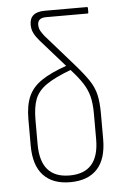

<svg xmlns="http://www.w3.org/2000/svg" viewBox="-51 -722 503 768"><g transform="rotate(-5 200.5 -338.0)"><path d="M200 8Q130 8 92.5 -32Q55 -72 55 -152V-258Q55 -313 71 -349Q87 -385 124 -410Q161 -435 224 -457L127 -567Q113 -583 105 -598.5Q97 -614 97 -633Q97 -684 158 -684H327Q331 -684 331 -679V-662Q331 -658 327 -658H161Q127 -658 127 -630Q127 -616 133.5 -605Q140 -594 148 -584L256 -461Q293 -419 312.5 -390Q332 -361 339 -330.5Q346 -300 346 -255V-152Q346 -72 308.5 -32Q271 8 200 8ZM83 -154Q83 -19 200 -19Q318 -19 318 -154V-255Q318 -297 311 -325Q304 -353 287.5 -379Q271 -405 240 -439Q176 -415 142 -391.5Q108 -368 95.5 -336Q83 -304 83 -252Z"/></g></svg>

Font: Sofia Sans Cond ExtraLight
Style: Regular
Weight: 200
Width: 3
Designer: Botio Nikoltchev, Ani Petrova
Foundry: lettersoup
Version: Version 4.100; ttfautohint (v1.8.3)